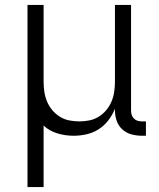

<svg xmlns="http://www.w3.org/2000/svg" viewBox="-20 -540 640 775"><path d="M91 215V-520H156V-210Q156 -190 159 -169.5Q162 -149 170 -130Q178 -111 191 -95.5Q204 -80 221.5 -69Q239 -58 259.5 -54Q280 -50 300 -50Q320 -50 340.5 -54Q361 -58 378.5 -69Q396 -80 409 -95.5Q422 -111 430 -130Q438 -149 441 -169.5Q444 -190 444 -210V-520H509V-94Q509 -85 511.5 -76.5Q514 -68 520.5 -61.5Q527 -55 535.5 -52.5Q544 -50 553 -50H569V8H553Q532 8 511 2.5Q490 -3 474 -17.5Q458 -32 451 -52.5Q444 -73 444 -94V-101Q434 -76 417.5 -54.5Q401 -33 378.5 -18.5Q356 -4 329.5 2Q303 8 277 8Q244 8 212 -1.5Q180 -11 156 -33V215Z"/></svg>

Font: Iosevka Aile Custom Light
Style: Regular
Weight: 300
Designer: Belleve Invis
Foundry: Belleve Invis
Version: Version 17.0.2; ttfautohint (v1.8.3)